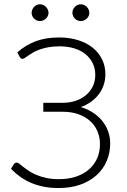

<svg xmlns="http://www.w3.org/2000/svg" viewBox="-20 -894 608 920"><path d="M63 -643Q102.5 -678 150.8 -696.2Q199 -714.5 263.5 -714.5Q314.5 -714.5 355.5 -701.2Q396.5 -688 425.2 -664.5Q454 -641 469.5 -608.8Q485 -576.5 485 -539Q485 -509.5 476 -484.5Q467 -459.5 451.2 -439.5Q435.5 -419.5 414 -404.8Q392.5 -390 367.5 -381Q400 -371 426 -354Q452 -337 470.2 -314.2Q488.5 -291.5 498.2 -264.2Q508 -237 508 -206.5Q508 -162 491.5 -123Q475 -84 443.2 -55Q411.5 -26 365.5 -9.5Q319.5 7 260.5 7Q222 7 189.2 0.5Q156.5 -6 128.5 -18Q100.5 -30 76.8 -47Q53 -64 32.5 -85.5L46.5 -107.5Q52.5 -115 60.5 -115Q65.5 -115 73 -109Q80.5 -103 91.5 -94.2Q102.5 -85.5 117.8 -75.2Q133 -65 153.8 -56.2Q174.5 -47.5 201 -41.5Q227.5 -35.5 261.5 -35.5Q308.5 -35.5 345.2 -48Q382 -60.5 407.2 -83Q432.5 -105.5 445.8 -136.2Q459 -167 459 -203.5Q459 -236 447.2 -264.2Q435.5 -292.5 412.5 -313.5Q389.5 -334.5 356.2 -346.5Q323 -358.5 280.5 -358.5H187.5V-401.5H282.5Q313 -401.5 341 -410.5Q369 -419.5 390.2 -436.8Q411.5 -454 424 -478.8Q436.5 -503.5 436.5 -535.5Q436.5 -565.5 424.5 -590.5Q412.5 -615.5 390.5 -633.8Q368.5 -652 336.5 -662Q304.5 -672 265 -672Q234.5 -672 211 -667.5Q187.5 -663 169.2 -656.5Q151 -650 137.8 -642Q124.5 -634 115 -627.5Q105.5 -621 99 -616.5Q92.5 -612 88 -612Q80 -612 75 -620.5ZM212.5 -832.5Q212.5 -824.5 209 -817.2Q205.5 -810 200 -804.8Q194.5 -799.5 187 -796.2Q179.5 -793 171.5 -793Q163.5 -793 156.2 -796.2Q149 -799.5 143.5 -804.8Q138 -810 134.8 -817.2Q131.5 -824.5 131.5 -832.5Q131.5 -840.5 134.8 -848Q138 -855.5 143.5 -861.2Q149 -867 156.2 -870.2Q163.5 -873.5 171.5 -873.5Q179.5 -873.5 187 -870.2Q194.5 -867 200 -861.2Q205.5 -855.5 209 -848Q212.5 -840.5 212.5 -832.5ZM408 -832.5Q408 -824.5 404.8 -817.2Q401.5 -810 395.8 -804.8Q390 -799.5 382.8 -796.2Q375.5 -793 367.5 -793Q359 -793 351.8 -796.2Q344.5 -799.5 339 -804.8Q333.5 -810 330.2 -817.2Q327 -824.5 327 -832.5Q327 -849 339 -861.2Q351 -873.5 367.5 -873.5Q375.5 -873.5 382.8 -870.2Q390 -867 395.8 -861.2Q401.5 -855.5 404.8 -848Q408 -840.5 408 -832.5Z"/></svg>

Font: Lato 2
Style: Regular
Weight: 300
Designer: Lukasz Dziedzic with Adam Twardoch and Botio Nikoltchev
Foundry: tyPoland Lukasz Dziedzic
Version: Version 2.015; 2015-08-06; http://www.latofonts.com/